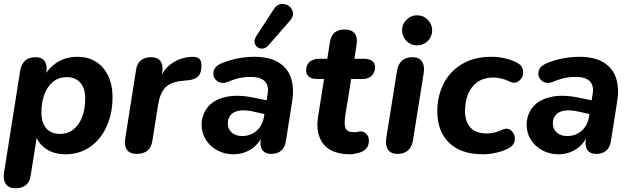

<svg xmlns="http://www.w3.org/2000/svg" viewBox="-24 -798 3300 1006"><path d="M-2.8 106.4 81.5 -426.4Q93.7 -498.4 162.9 -498.4Q196 -498.4 210.5 -476.7Q224.9 -454.9 218.9 -415.4L211.1 -367.2L210.2 -403.3Q238.2 -450.3 282.1 -475.4Q326.1 -500.4 381.3 -500.4Q465.1 -500.4 515.3 -443.1Q565.5 -385.8 565.5 -288.4Q565.5 -204.4 535.1 -136.3Q504.7 -68.2 448.8 -28.9Q393 10.4 318.4 10.4Q261.9 10.4 220.2 -16Q178.5 -42.3 161.5 -91.9L170.7 -91.7L137 120.4Q131.4 155.5 111.7 172Q92 188.4 55.9 188.4Q22.8 188.4 7.1 166.7Q-8.6 145.1 -2.8 106.4ZM422.5 -281.2Q422.5 -335.5 396.9 -364.6Q371.4 -393.8 324.9 -393.8Q284.4 -393.8 254.4 -369.9Q224.5 -346 208.7 -303.9Q193 -261.8 193 -208.8Q193 -154.6 218.5 -125.4Q244 -96.3 290.5 -96.3Q331 -96.3 361 -120Q390.9 -143.8 406.7 -186Q422.5 -228.3 422.5 -281.2Z M632.1 -71.8 688.7 -430.4Q693.3 -464.3 713.6 -481.4Q734 -498.4 768.1 -498.4Q801.2 -498.4 816.5 -477.9Q831.9 -457.3 825.9 -419L818.1 -371H808.5Q827.1 -429.4 872.6 -463.2Q918.1 -497 980.4 -500.2Q1008.9 -501 1020.2 -490.2Q1031.5 -479.4 1031.5 -453.9Q1031.5 -416.4 1015 -398.6Q998.4 -380.9 961.5 -377.5L929.9 -374.3Q869.4 -368.7 841.6 -338.6Q813.9 -308.6 804.3 -248.7L774.3 -59.6Q768.7 -25.5 748.3 -8.5Q727.8 8.4 691.3 8.4Q657.2 8.4 641.8 -12.5Q626.3 -33.5 632.1 -71.8Z M1032.4 -142.4Q1032.4 -196 1063.5 -235.4Q1094.6 -274.8 1156.9 -289.5Q1219.3 -304.3 1307.4 -286L1387 -269.4L1375.2 -197L1311.3 -211.8Q1261.9 -223.5 1230.3 -218.3Q1198.7 -213.1 1184.2 -195.1Q1169.7 -177 1169.7 -151.5Q1169.7 -120.7 1190.7 -103Q1211.7 -85.2 1244.4 -85.2Q1289.3 -85.2 1320.8 -113.2Q1352.2 -141.1 1359.6 -188.6L1378.4 -306.4Q1385.7 -349.1 1363.5 -372Q1341.2 -395 1289.3 -395Q1263.9 -395 1242.2 -391.4Q1220.4 -387.8 1196.4 -379.4Q1187 -376.4 1170.5 -369.2Q1136.2 -355.8 1112.8 -374.3Q1089.5 -392.7 1094.8 -422.4Q1100.1 -452.1 1139.8 -467.5Q1180.7 -484.3 1223.7 -492.4Q1266.7 -500.4 1308.1 -500.4Q1387.8 -500.4 1435.8 -470.7Q1483.7 -441 1500.7 -389.4Q1517.7 -337.9 1507.5 -271.9L1474.6 -62Q1469.7 -26.9 1450 -9.2Q1430.2 8.4 1397.6 8.4Q1365.9 8.4 1351.2 -11.2Q1336.6 -30.9 1342.6 -69.4L1351.6 -125.6L1357.2 -101.5Q1335.7 -45.2 1293.5 -17.4Q1251.2 10.4 1198 10.4Q1153.2 10.4 1114.9 -10.1Q1076.6 -30.6 1054.5 -66Q1032.4 -101.4 1032.4 -142.4ZM1318.1 -607.6 1409.8 -748.8Q1430.4 -780.9 1461.9 -777.2Q1493.4 -773.5 1506.6 -745.7Q1519.8 -717.9 1496.2 -690.7L1382.3 -560.2Q1365.2 -540.6 1343.5 -543.5Q1321.7 -546.4 1312.7 -565.8Q1303.7 -585.1 1318.1 -607.6Z M1642.7 -187.9 1674.1 -384.1H1637Q1610 -384.1 1595 -395.9Q1580.1 -407.6 1580.1 -429.3Q1580.1 -458.5 1598.7 -474.3Q1617.2 -490 1650.9 -490H1690.9L1704.7 -577.6Q1714.9 -643.4 1781.7 -643.4Q1818 -643.4 1834.1 -623.1Q1850.1 -602.7 1844.5 -565.4L1832.9 -490H1883Q1910.9 -490 1926 -478.7Q1941.1 -467.4 1941.1 -445.9Q1941.1 -419 1923.7 -401.6Q1906.2 -384.1 1876.2 -384.1H1816.1L1785.7 -195.7Q1777.4 -145.8 1786.7 -125.7Q1796.1 -105.5 1829.2 -105.5Q1843 -105.5 1851.4 -107.5Q1858.2 -109.5 1864.7 -109.5Q1884.9 -109.5 1896.9 -95.4Q1908.9 -81.2 1908.9 -61.4Q1908.9 -34.7 1894.5 -19.3Q1880 -4 1856 2.8Q1850.4 4.6 1847.8 4.8Q1827.6 10.4 1812.8 10.4Q1712.9 10.4 1670.6 -43.1Q1628.3 -96.7 1642.7 -187.9Z M1999.9 -74.4 2056.3 -428Q2068.5 -498.4 2138.1 -498.4Q2171.2 -498.4 2186.5 -476.4Q2201.9 -454.3 2196.1 -415.6L2139.7 -62Q2127.5 8.4 2057.9 8.4Q2024.8 8.4 2009.5 -13.7Q1994.1 -35.7 1999.9 -74.4ZM2082.7 -639Q2082.7 -671.8 2105.9 -694.8Q2129 -717.9 2161.6 -717.9Q2194.2 -717.9 2217.3 -694.7Q2240.3 -671.6 2240.3 -638.8Q2240.3 -606.2 2217.2 -583.2Q2194 -560.3 2161.4 -560.3Q2128.8 -560.3 2105.8 -583.3Q2082.7 -606.4 2082.7 -639Z M2267.2 -215Q2267.2 -291.3 2298.6 -356.2Q2330 -421 2394 -460.7Q2458.1 -500.4 2550.7 -500.4Q2585.7 -500.4 2617.8 -493.2Q2650 -485.9 2677.4 -473.3Q2712.9 -458.1 2716.5 -427.1Q2720.1 -396 2697.8 -376.3Q2675.5 -356.6 2647.4 -370.2Q2605 -391.6 2560.8 -391.6Q2509.4 -391.6 2476 -366.9Q2442.5 -342.2 2427.5 -302.2Q2412.6 -262.2 2412.6 -216.5Q2412.6 -160.8 2441 -129.6Q2469.5 -98.5 2529.2 -98.5Q2547 -98.5 2567.5 -103.6Q2588.1 -108.7 2610.1 -119.2Q2635.8 -131 2656 -112.5Q2676.2 -94 2673.3 -64.9Q2670.5 -35.7 2637.8 -19.7Q2612.8 -6.3 2576.5 2Q2540.3 10.4 2507.9 10.4Q2390.5 10.4 2328.8 -50.2Q2267.2 -110.8 2267.2 -215Z M2735.4 -142.4Q2735.4 -196 2766.5 -235.4Q2797.6 -274.8 2859.9 -289.5Q2922.3 -304.3 3010.4 -286L3090 -269.4L3078.2 -197L3014.3 -211.8Q2964.9 -223.5 2933.3 -218.3Q2901.7 -213.1 2887.2 -195.1Q2872.7 -177 2872.7 -151.5Q2872.7 -120.7 2893.7 -103Q2914.7 -85.2 2947.4 -85.2Q2992.3 -85.2 3023.8 -113.2Q3055.2 -141.1 3062.6 -188.6L3081.4 -306.4Q3088.7 -349.1 3066.5 -372Q3044.2 -395 2992.3 -395Q2966.9 -395 2945.2 -391.4Q2923.4 -387.8 2899.4 -379.4Q2890 -376.4 2873.5 -369.2Q2839.2 -355.8 2815.8 -374.3Q2792.5 -392.7 2797.8 -422.4Q2803.1 -452.1 2842.8 -467.5Q2883.7 -484.3 2926.7 -492.4Q2969.7 -500.4 3011.1 -500.4Q3090.8 -500.4 3138.8 -470.7Q3186.7 -441 3203.7 -389.4Q3220.7 -337.9 3210.5 -271.9L3177.6 -62Q3172.7 -26.9 3153 -9.2Q3133.2 8.4 3100.6 8.4Q3068.9 8.4 3054.2 -11.2Q3039.6 -30.9 3045.6 -69.4L3054.6 -125.6L3060.2 -101.5Q3038.7 -45.2 2996.5 -17.4Q2954.2 10.4 2901 10.4Q2856.2 10.4 2817.9 -10.1Q2779.6 -30.6 2757.5 -66Q2735.4 -101.4 2735.4 -142.4Z"/></svg>

Font: SN Pro Thin
Style: Italic
Weight: 200
Italic angle: -9°
Designer: Tobias Whetton
Foundry: Supernotes
Version: Version 1.003;Glyphs 3.3 (3324)